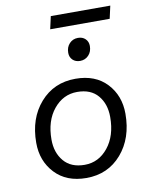

<svg xmlns="http://www.w3.org/2000/svg" viewBox="-93 -920 782 998"><g transform="rotate(-10 297.5 -421.5)"><path d="M559 -852 544 -785H230L245 -852ZM355 -596Q331 -596 316 -610.5Q301 -625 301 -648Q301 -678 319 -697Q337 -716 364 -716Q388 -716 403 -701.5Q418 -687 418 -664Q418 -634 400 -615Q382 -596 355 -596ZM282 9Q177 9 116.5 -55.5Q56 -120 56 -216Q56 -345 128 -427Q200 -509 314 -509Q419 -509 479 -445Q539 -381 539 -285Q539 -156 467.5 -73.5Q396 9 282 9ZM285 -60Q359 -60 408.5 -121.5Q458 -183 458 -282Q458 -351 420.5 -395.5Q383 -440 311 -440Q237 -440 187 -379Q137 -318 137 -219Q137 -150 175 -105Q213 -60 285 -60Z"/></g></svg>

Font: Elaine Sans
Style: Italic
Weight: 400
Italic angle: -13°
Designer: Wei Huang
Foundry: Wei Huang
Version: Version 2.001;December 24, 2019;FontCreator 12.0.0.2547 64-b